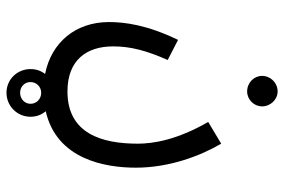

<svg xmlns="http://www.w3.org/2000/svg" viewBox="-162 -370 876 592"><g transform="rotate(90 276.0 -74.0)"><path d="M262 -398C287 -398 308 -419 308 -444C308 -470 287 -492 262 -492C235 -492 214 -470 214 -444C214 -419 235 -398 262 -398ZM48 28C48 132 112 206 208 225C198 238 193 253 193 270C193 311 225 344 266 344C307 344 340 311 340 270C340 252 334 236 323 223C472 189 497 39 497 -55C497 -159 460 -255 423 -318L356 -278C412 -181 423 -107 423 -61C423 50 392 156 262 156C166 156 123 98 123 15C123 -38 136 -88 165 -153L103 -185C57 -90 48 -21 48 28ZM266 302C247 302 233 288 233 270C233 252 247 237 266 237C285 237 300 251 300 270C300 288 285 302 266 302Z"/></g></svg>

Font: Noto Sans Arabic ExtCond
Style: Regular
Weight: 400
Width: 2
Designer: Monotype Design Team, Nadine Chahine, Nizar Qandah and Khaled Hosny
Foundry: Monotype Imaging Inc.
Version: Version 2.012